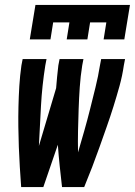

<svg xmlns="http://www.w3.org/2000/svg" viewBox="-20 -760 548 780"><path d="M66 0Q63 -41 60.5 -81.5Q58 -122 56.5 -163Q55 -204 54.5 -245Q54 -286 55 -327.5Q56 -369 58.5 -410.5Q61 -452 67 -494L72 -520H169L164 -494Q151 -412 146.5 -330Q142 -248 138 -167L208 -402Q210 -425 212 -448Q214 -471 217 -494L222 -520H319L314 -494Q307 -450 304 -405.5Q301 -361 299.5 -317Q298 -273 297 -229Q296 -185 297 -141Q310 -185 322.5 -229Q335 -273 346 -317Q357 -361 368 -405.5Q379 -450 386 -494L391 -520H488L483 -494Q477 -452 465.5 -410.5Q454 -369 441 -327.5Q428 -286 413.5 -245Q399 -204 384.5 -163Q370 -122 354.5 -81.5Q339 -41 322 0H232Q227 -43 222.5 -86Q218 -129 215 -172L156 0ZM101 -600 124 -740H508L485 -600H401L412 -669H346L335 -600H251L262 -669H196L185 -600Z"/></svg>

Font: Iosevka Term Curly
Style: Bold Italic
Weight: 700
Italic angle: -9°
Designer: Belleve Invis
Foundry: Belleve Invis
Version: Version 32.3.0